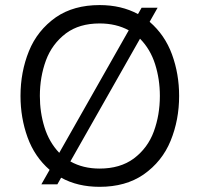

<svg xmlns="http://www.w3.org/2000/svg" viewBox="-20 -720 780 750"><path d="M369.1 9.8Q283.2 9.8 218.8 -25.9L204.1 0H141.6L173.8 -56.6Q115.2 -107.4 87.6 -183.6Q60.1 -259.8 60.1 -345.2Q60.1 -439 93 -520.3Q126 -601.6 198.7 -652.8Q268.1 -700.2 369.1 -700.2Q454.1 -700.2 519 -665L533.2 -689.9H595.7L564.5 -634.8Q624 -583.5 651.9 -507.3Q679.7 -431.2 679.7 -345.2Q679.7 -251.5 646.5 -170.2Q613.3 -88.9 540.5 -38.1Q470.7 9.8 369.1 9.8ZM211.4 -123 482.9 -601.6Q433.6 -628.4 369.1 -628.4Q290 -628.4 237.8 -589.8Q183.1 -548.3 159.4 -483.9Q135.7 -419.4 135.7 -345.2Q135.7 -281.2 153.8 -222.9Q171.9 -164.6 211.4 -123ZM369.1 -61.5Q449.2 -61.5 502.4 -100.6Q557.1 -141.6 580.8 -206.3Q604.5 -271 604.5 -345.2Q604.5 -410.6 585.9 -469.2Q567.4 -527.8 526.9 -568.8L254.9 -89.4Q304.2 -61.5 369.1 -61.5Z"/></svg>

Font: Acari Sans
Style: Regular
Weight: 400
Designer: Alfredo Marco Pradil and Stefan Peev
Foundry: Hanken Design Co.
Version: Version 1.045;February 4, 2021;FontCreator 13.0.0.2655 64-bi